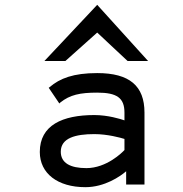

<svg xmlns="http://www.w3.org/2000/svg" viewBox="-20 -765 760 796"><path d="M251 -512 383 -630 509 -512H594L383 -745L164 -512ZM182 -401 226 -336 230 -340C270 -372 312 -381 383 -381C465 -381 496 -359 496 -298V-266C479 -272 427 -288 371 -288C239 -288 145 -246 145 -135C145 -46 219 11 334 11C414 11 479 -34 503 -55V0H579V-298C579 -409 517 -462 383 -462C284 -462 228 -440 186 -404ZM232 -136C232 -193 293 -209 371 -209C426 -209 480 -194 496 -189V-143C487 -133 422 -68 338 -68C272 -68 232 -89 232 -136Z"/></svg>

Font: Charger Monospace
Style: Regular
Weight: 400
Designer: Jasper
Foundry: Cannot Into Space Fonts
Version: Version 0.980